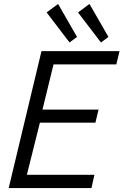

<svg xmlns="http://www.w3.org/2000/svg" viewBox="-20 -952 625 972"><path d="M24 0 190 -693H585L569 -626H251L195 -397H479L463 -331H182L116 -67H458L443 0ZM491 -737 375 -889 433 -932 529 -765ZM332 -737 216 -889 274 -932 370 -765Z"/></svg>

Font: Ubuntu Sans
Style: Italic
Weight: 400
Italic angle: -13.5°
Designer: Dalton Maag Ltd
Foundry: Dalton Maag Ltd
Version: Version 1.006